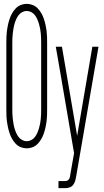

<svg xmlns="http://www.w3.org/2000/svg" viewBox="-20 -763 540 998"><path d="M119 8Q103 8 88 2Q73 -4 62 -15.5Q51 -27 43 -41Q35 -55 30 -70Q25 -85 21.5 -100.5Q18 -116 16 -131.5Q14 -147 13.5 -163Q13 -179 13 -195V-540Q13 -556 13.5 -572Q14 -588 16 -603.5Q18 -619 21.5 -634.5Q25 -650 30 -665Q35 -680 43 -694Q51 -708 62 -719.5Q73 -731 88 -737Q103 -743 119 -743Q135 -743 150 -737Q165 -731 176 -719.5Q187 -708 195 -694Q203 -680 208 -665Q213 -650 216.5 -634.5Q220 -619 222 -603.5Q224 -588 224.5 -572Q225 -556 225 -540V-195Q225 -179 224.5 -163Q224 -147 222 -131.5Q220 -116 216.5 -100.5Q213 -85 208 -70Q203 -55 195 -41Q187 -27 176 -15.5Q165 -4 150 2Q135 8 119 8ZM119 -29Q131 -29 142.5 -35Q154 -41 161.5 -51Q169 -61 174 -72.5Q179 -84 182.5 -96Q186 -108 188.5 -120.5Q191 -133 192 -145Q193 -157 193.5 -169.5Q194 -182 194 -195V-540Q194 -553 193.5 -565.5Q193 -578 192 -590Q191 -602 188.5 -614.5Q186 -627 182.5 -639Q179 -651 174 -662.5Q169 -674 161.5 -684Q154 -694 142.5 -700Q131 -706 119 -706Q107 -706 95.5 -700Q84 -694 76.5 -684Q69 -674 64 -662.5Q59 -651 55.5 -639Q52 -627 50 -614.5Q48 -602 46.5 -590Q45 -578 44.5 -565.5Q44 -553 44 -540V-195Q44 -182 44.5 -169.5Q45 -157 46.5 -145Q48 -133 50 -120.5Q52 -108 55.5 -96Q59 -84 64 -72.5Q69 -61 76.5 -51Q84 -41 95.5 -35Q107 -29 119 -29ZM284 215V178H319Q326 178 331.5 175Q337 172 340 166Q343 160 344 153.5Q345 147 346 141L365 33L293 -388L270 -520H302L381 -57L460 -520H492Q463 -353 434.5 -186Q406 -19 377 148Q375 161 372 173Q369 185 362 195.5Q355 206 343.5 210.5Q332 215 319 215Z"/></svg>

Font: Iosevka SS04 Extralight
Style: Regular
Weight: 200
Monospace: yes
Designer: Belleve Invis
Foundry: Belleve Invis
Version: Version 19.0.0; ttfautohint (v1.8.4)